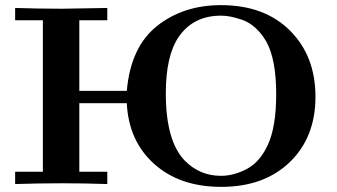

<svg xmlns="http://www.w3.org/2000/svg" viewBox="-20 -717 1313 748"><path d="M39 0V-48H147V-638H39V-686Q130 -683 222 -683Q239 -683 398 -686V-638H289V-363H474Q489 -534 591.5 -615.5Q694 -697 841 -697Q1010 -697 1109.5 -598Q1209 -499 1209 -340Q1209 -182 1109 -85.5Q1009 11 842 11Q680 11 580.5 -78.5Q481 -168 474 -315H289V-48H398V0Q310 -3 222 -3Q130 -3 39 0ZM626 -353Q626 -166 701 -90Q759 -32 841 -32Q891 -32 942 -59Q993 -86 1024 -154Q1056 -224 1056 -350Q1056 -485 1018 -554Q1000 -586 975 -608.5Q950 -631 923 -640Q896 -649 877 -652.5Q858 -656 841 -656Q733 -656 676 -573Q626 -500 626 -353Z"/></svg>

Font: CMU Serif
Style: Bold
Weight: 700
Version: Version 0.7.0